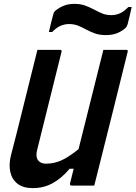

<svg xmlns="http://www.w3.org/2000/svg" viewBox="-20 -957 699 990"><path d="M149 13Q99 13 70 -10Q41 -33 33 -71Q25 -109 36 -154Q65 -265 92.5 -377Q120 -489 148 -600Q154 -625 160.5 -650Q167 -675 173 -700H289Q301 -700 297 -689L171 -182Q163 -149 176 -131Q189 -113 217 -113Q256 -113 293 -128.5Q330 -144 385 -188Q417 -316 449 -444Q481 -572 513 -700H630Q642 -700 638 -689Q602 -544 566 -398.5Q530 -253 493 -107Q486 -79 479 -51.5Q472 -24 466 0H349Q344 0 342 -3.5Q340 -7 341 -11Q350 -47 360 -87H339Q299 -39 252.5 -13Q206 13 149 13ZM554 -879Q578 -879 599 -888.5Q620 -898 642 -921H659Q654 -899 648.5 -874.5Q643 -850 638 -832Q636 -825 633.5 -820.5Q631 -816 624 -810Q605 -794 581.5 -785Q558 -776 525 -776Q494 -776 470 -784.5Q446 -793 425 -804.5Q404 -816 383 -824.5Q362 -833 336 -833Q313 -833 291.5 -823.5Q270 -814 249 -792H232Q237 -814 243 -838Q249 -862 254 -881Q256 -888 258 -892.5Q260 -897 267 -903Q287 -919 310 -928Q333 -937 364 -937Q396 -937 420 -928Q444 -919 464.5 -908Q485 -897 506 -888Q527 -879 554 -879Z"/></svg>

Font: Recursive Mn Lnr St SmB
Style: Italic
Weight: 600
Italic angle: -15°
Monospace: yes
Version: Version 1.079;hotconv 1.0.112;makeotfexe 2.5.65598; ttfautoh